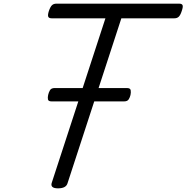

<svg xmlns="http://www.w3.org/2000/svg" viewBox="-20 -1014 1019 1049"><path d="M297 15Q255 15 262 -13L556 -914H262Q247 -914 243.5 -923Q240 -932 247 -954Q255 -977 264 -985.5Q273 -994 288 -994H959Q974 -994 977.5 -985.5Q981 -977 973 -954Q966 -932 957 -923Q948 -914 933 -914H643L349 -13Q345 1 332 8Q319 15 297 15ZM262 -460Q244 -460 242 -471Q240 -482 243 -495Q246 -509 253 -521Q260 -533 279 -533H673Q692 -533 694 -521Q696 -509 693 -495Q690 -482 683 -471Q676 -460 658 -460Z"/></svg>

Font: Playwrite CA
Style: Regular
Weight: 400
Designer: Veronika Burian, José Scaglione
Foundry: TypeTogether
Version: Version 1.002